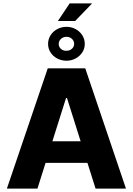

<svg xmlns="http://www.w3.org/2000/svg" viewBox="-20 -1109 782 1129"><path d="M20.5 0 260.7 -707H481.4L720.7 0H542L494.1 -151.4H248L200.2 0ZM454.1 -278.3 374 -532.2H368.2L288.1 -278.3ZM389.6 -1088.9H521.5L421.9 -985.4H320.3ZM262.7 -850.6Q262.7 -878.4 277.1 -901.4Q291.5 -924.3 316.4 -937.7Q341.3 -951.2 371.1 -951.2Q400.4 -951.2 425 -937.7Q449.7 -924.3 464.1 -901.4Q478.5 -878.4 478.5 -850.6Q478.5 -823.7 464.1 -801.3Q449.7 -778.8 425 -765.4Q400.4 -752 371.1 -752Q341.3 -752 316.4 -765.1Q291.5 -778.3 277.1 -801Q262.7 -823.7 262.7 -850.6ZM416 -850.6Q416 -868.2 403.1 -880.4Q390.1 -892.6 371.1 -892.6Q352.1 -892.6 338.6 -880.4Q325.2 -868.2 325.2 -850.6Q325.2 -833.5 338.4 -821.5Q351.6 -809.6 371.1 -810.5Q389.2 -810.1 402.6 -822Q416 -834 416 -850.6Z"/></svg>

Font: Pretendard ExtraBold
Style: Regular
Weight: 800
Designer: Base glyphs from Inter by Rasmus Andersson; Hangeul glyphs from Noto Sans CJK(Source Han Sans) by Jang Soo-young and Kan
Foundry: Kil Hyung-jin
Version: Version 1.309